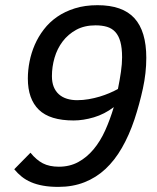

<svg xmlns="http://www.w3.org/2000/svg" viewBox="-20 -710 608 744"><path d="M357.9 -689.9Q455.1 -689.9 501 -639.4Q546.9 -588.9 546.9 -485.8Q546.9 -427.2 533.7 -366.7Q520.5 -306.2 501 -247.1Q480.5 -186 452.6 -137.5Q424.8 -88.9 388.7 -55.2Q352.5 -21.5 307.1 -3.7Q261.7 14.2 206.1 14.2Q172.9 14.2 147 9.5Q121.1 4.9 100.6 -3.9Q80.1 -12.7 64.2 -25.4Q48.3 -38.1 35.2 -54.2L98.1 -118.2Q120.6 -90.3 146 -77.1Q171.4 -64 208 -64Q250 -64 283.2 -82Q316.4 -100.1 342.5 -131.3Q368.7 -162.6 387.7 -204.8Q406.7 -247.1 420.9 -294.9Q384.8 -267.6 343.8 -255.4Q302.7 -243.2 265.1 -243.2Q173.3 -243.2 130.6 -284.7Q87.9 -326.2 87.9 -405.8Q87.9 -438 94.5 -471.4Q101.1 -504.9 114.7 -536.4Q128.4 -567.9 149.9 -595.9Q171.4 -624 201.4 -644.8Q231.4 -665.5 270.3 -677.7Q309.1 -689.9 357.9 -689.9ZM350.1 -611.8Q307.1 -611.8 275.4 -594.5Q243.7 -577.1 222.7 -549.3Q201.7 -521.5 191.4 -486.3Q181.2 -451.2 181.2 -415Q181.2 -391.1 188.2 -373.5Q195.3 -356 208.3 -344.5Q221.2 -333 239.3 -327.4Q257.3 -321.8 278.8 -321.8Q301.8 -321.8 324 -325.7Q346.2 -329.6 366.5 -335.7Q386.7 -341.8 404.8 -349.6Q422.9 -357.4 437 -365.2Q444.3 -401.4 448.7 -432.1Q453.1 -462.9 453.1 -487.8Q453.1 -523.9 446.5 -547.9Q439.9 -571.8 427 -585.9Q414.1 -600.1 394.8 -606Q375.5 -611.8 350.1 -611.8Z"/></svg>

Font: Clear Sans
Style: Italic
Weight: 400
Italic angle: -12°
Foundry: Intel Corporation
Version: Version 1.00